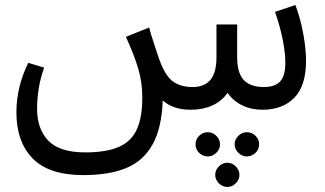

<svg xmlns="http://www.w3.org/2000/svg" viewBox="-20 -435 1288 761"><path d="M1193 -194Q1193 -95 1146.5 -47.5Q1100 0 1020 0Q976 0 940 -17.5Q904 -35 882 -67Q859 -34 821.5 -17Q784 0 736 0Q666 0 625 -37Q621 73 584.5 138Q548 203 480.5 231Q413 259 310 259Q174 259 109.5 193Q45 127 45 10Q45 -90 92 -186L155 -167Q127 -90 127 -3Q127 76 171.5 122.5Q216 169 318 169Q401 169 450.5 147.5Q500 126 522 78.5Q544 31 544 -49Q544 -106 529 -159Q514 -212 479 -289L571 -326Q577 -302 593 -254L605 -218Q629 -143 660 -116.5Q691 -90 744 -90Q790 -90 814 -118.5Q838 -147 838 -208V-338H920V-209Q920 -145 946.5 -117.5Q973 -90 1026 -90Q1070 -90 1090.5 -112.5Q1111 -135 1111 -186Q1111 -225 1100.5 -278Q1090 -331 1070 -388L1151 -415Q1172 -358 1182.5 -298.5Q1193 -239 1193 -194ZM755 137Q755 117 769.5 103Q784 89 804 89Q823 89 837.5 103.5Q852 118 852 137Q852 156 837.5 170.5Q823 185 804 185Q784 185 769.5 171Q755 157 755 137ZM910 137Q910 118 924.5 103.5Q939 89 958 89Q978 89 992.5 103Q1007 117 1007 137Q1007 157 992.5 171Q978 185 958 185Q939 185 924.5 170.5Q910 156 910 137ZM833 258Q833 239 847.5 224.5Q862 210 881 210Q900 210 914.5 224.5Q929 239 929 258Q929 277 914.5 291.5Q900 306 881 306Q862 306 847.5 291.5Q833 277 833 258Z"/></svg>

Font: Fira GO
Style: Regular
Weight: 400
Designer: Carrois Corporate
Foundry: Carrois Corporate GbR
Version: Version 0.300